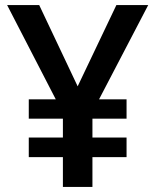

<svg xmlns="http://www.w3.org/2000/svg" viewBox="-20 -734 612 754"><path d="M285 -395 134 -714H8L199 -344H93V-268H227V-194H93V-117H227V0H343V-117H477V-194H343V-268H477V-344H369L562 -714H437Z"/></svg>

Font: Noto Sans Kayah Li SemiBold
Style: Regular
Weight: 600
Designer: Monotype Design Team, Sérgio Martins
Foundry: Monotype Imaging Inc.
Version: Version 2.002